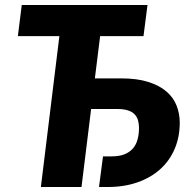

<svg xmlns="http://www.w3.org/2000/svg" viewBox="-20 -748 760 768"><path d="M464.5 -434.5Q528.5 -434.5 573.2 -420.2Q618 -406 646 -381.8Q674 -357.5 686.5 -325.2Q699 -293 699 -257.5Q699 -200.5 679 -153.2Q659 -106 621.8 -72Q584.5 -38 531 -19Q477.5 0 411 0H376L392 -122.5H426.5Q457 -122.5 477.8 -130.8Q498.5 -139 511.5 -154Q524.5 -169 530.2 -190Q536 -211 536 -236.5Q536 -253 532 -267Q528 -281 518.2 -291Q508.5 -301 491.5 -306.5Q474.5 -312 449 -312H344.5L306 0H143.5L217.5 -603.5H51.5L67 -728H570L554 -603.5H380.5L359.5 -434.5Z"/></svg>

Font: Lato ExtraBold
Style: Italic
Weight: 800
Italic angle: -7°
Designer: Lukasz Dziedzic with Adam Twardoch and Botio Nikoltchev
Foundry: tyPoland Lukasz Dziedzic
Version: Version 2.015; 2015-08-06; http://www.latofonts.com/